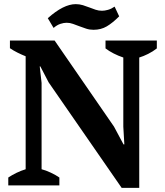

<svg xmlns="http://www.w3.org/2000/svg" viewBox="-20 -896 798 928"><path d="M490 -700H738V-662Q719 -647 696 -635.5Q673 -624 653 -618V12H568L215 -498L175 -575H172L181 -495V-78Q201 -73 225.5 -61.5Q250 -50 267 -38V0H20V-38Q38 -50 59.5 -60.5Q81 -71 104 -78V-624Q84 -632 64 -642Q44 -652 28 -663V-700H244L531 -284L577 -198H581L576 -284V-618Q552 -626 529.5 -637.5Q507 -649 490 -662ZM556 -817Q524 -785 496 -768.5Q468 -752 432 -752Q413 -752 396.5 -757.5Q380 -763 364 -769Q348 -775 333 -780.5Q318 -786 302 -786Q288 -786 271.5 -780.5Q255 -775 239 -761L211 -808Q287 -876 346 -876Q364 -876 380.5 -871Q397 -866 412 -860Q427 -854 442 -849Q457 -844 473 -844Q486 -844 502 -848.5Q518 -853 534 -864Z"/></svg>

Font: PTSerif
Style: Bold
Weight: 700
Designer: A.Korolkova, O.Umpeleva, V.Yefimov
Foundry: ParaType Ltd
Version: Version 1.000W OFL; ttfautohint (v1.2) -l 8 -r 50 -G 200 -x 